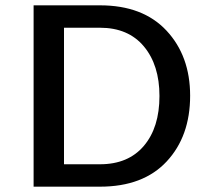

<svg xmlns="http://www.w3.org/2000/svg" viewBox="-20 -700 786 720"><path d="M355 -680Q516 -680 604.5 -585Q693 -490 693 -341Q693 -189 605 -94.5Q517 0 355 0H106V-680ZM355 -84Q461 -84 519.5 -153Q578 -222 578 -340Q578 -456 519.5 -526Q461 -596 355 -596H220V-84Z"/></svg>

Font: Martel Sans DemiBold
Style: Regular
Weight: 600
Designer: Dan Reynolds and Mathieu Réguer
Foundry: Dan Reynolds and Mathieu Réguer
Version: Version 1.001;PS 001.001;hotconv 1.0.70;makeotf.lib2.5.58329